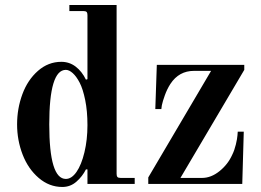

<svg xmlns="http://www.w3.org/2000/svg" viewBox="-20 -732 1038 764"><path d="M242 -20Q265 -20 284.5 -48Q304 -76 316 -126Q328 -176 328 -234Q328 -290 319 -334Q310 -378 297 -403Q284 -428 269.5 -441Q255 -454 242 -454Q176 -454 176 -237Q176 -20 242 -20ZM224 -486Q256 -486 281 -467Q306 -448 322 -415L328 -417V-672Q328 -681 324.5 -684.5Q321 -688 312 -688H256V-712H444V-40Q444 -31 447.5 -27.5Q451 -24 460 -24H516V0H328V-58H322Q308 -30 284 -9Q260 12 228 12Q176 12 134 -24Q92 -60 70 -117Q48 -174 48 -237Q48 -300 69 -357Q90 -414 131 -450Q172 -486 224 -486ZM570 0V-26L820 -450H752Q692 -450 658 -398Q645 -378 636 -353Q627 -328 624 -313L622 -298H598L604 -474H952V-454L698 -24H784Q820 -24 853.5 -51Q887 -78 904 -116Q913 -134 918.5 -157Q924 -180 925 -194L926 -208H950L944 0Z"/></svg>

Font: Old Standard TT
Style: Bold
Weight: 700
Designer: Alexey Kryukov <alexios@thessalonica.org.ru>
Version: Version 2.2